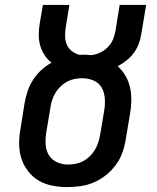

<svg xmlns="http://www.w3.org/2000/svg" viewBox="-20 -755 640 783"><path d="M254 8Q223 8 192.5 2Q162 -4 137 -19Q112 -34 94 -57.5Q76 -81 67 -109.5Q58 -138 58 -169.5Q58 -201 64 -232L80 -333Q84 -357 92 -381.5Q100 -406 114 -428Q128 -450 147.5 -468.5Q167 -487 190 -499Q174 -512 162 -530Q150 -548 144 -569Q138 -590 138 -613Q138 -636 142 -659L155 -735H263L248 -643Q245 -625 245.5 -606.5Q246 -588 253 -572Q260 -556 274.5 -545.5Q289 -535 306 -531Q310 -531 313 -531.5Q316 -532 320 -532Q328 -532 335.5 -531.5Q343 -531 351 -530Q370 -532 387.5 -540Q405 -548 419 -562Q433 -576 440.5 -593.5Q448 -611 451 -630L468 -735H576L556 -615Q553 -595 545.5 -575.5Q538 -556 525.5 -539Q513 -522 496 -508.5Q479 -495 460 -485Q479 -468 492 -445.5Q505 -423 510.5 -397.5Q516 -372 515.5 -344Q515 -316 510 -289L493 -188Q489 -161 479.5 -134Q470 -107 453 -83.5Q436 -60 413 -41.5Q390 -23 363.5 -11.5Q337 0 309 4Q281 8 254 8ZM256 -84Q272 -84 288 -87Q304 -90 318.5 -97.5Q333 -105 345.5 -117Q358 -129 366.5 -143Q375 -157 380 -172Q385 -187 388 -203L405 -304Q409 -328 407.5 -352.5Q406 -377 395 -397Q384 -417 362 -426.5Q340 -436 315 -436Q300 -436 284.5 -433Q269 -430 254.5 -422.5Q240 -415 227.5 -403Q215 -391 206.5 -377Q198 -363 193 -348Q188 -333 186 -318L169 -217Q165 -193 166 -168.5Q167 -144 178 -124.5Q189 -105 210.5 -94.5Q232 -84 256 -84Q256 -84 256 -84Q256 -84 256 -84Z"/></svg>

Font: Iosevka Slab Semibold Extended
Style: Italic
Weight: 600
Width: 7
Italic angle: -9°
Monospace: yes
Designer: Belleve Invis
Foundry: Belleve Invis
Version: Version 11.1.0; ttfautohint (v1.8.3)